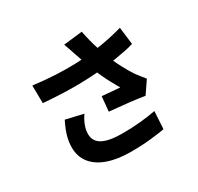

<svg xmlns="http://www.w3.org/2000/svg" viewBox="-182 -1041 1364 1322"><g transform="rotate(-30 500.0 -380.0)"><path d="M502 -710Q496 -727 487.5 -753Q479 -779 469 -806L618 -823Q626 -782 636 -743Q646 -704 658 -668Q670 -632 682 -600Q705 -538 736 -480Q767 -422 789 -390Q803 -371 817 -353.5Q831 -336 845 -319L778 -221Q756 -225 723.5 -229.5Q691 -234 652.5 -238Q614 -242 575.5 -246Q537 -250 504 -253L515 -370Q539 -368 566 -365.5Q593 -363 617 -361Q641 -359 656 -358Q639 -387 620 -422Q601 -457 583 -496.5Q565 -536 550 -576Q534 -617 522.5 -651Q511 -685 502 -710ZM138 -672Q235 -660 317.5 -656Q400 -652 471 -654.5Q542 -657 603 -664Q649 -670 693 -677.5Q737 -685 778.5 -694.5Q820 -704 859 -715L876 -577Q844 -567 806 -559.5Q768 -552 727.5 -545.5Q687 -539 646 -534Q544 -522 422 -520Q300 -518 140 -531ZM352 -325Q328 -290 315.5 -256.5Q303 -223 303 -191Q303 -131 355.5 -103.5Q408 -76 508 -76Q592 -76 659 -83Q726 -90 778 -100L770 40Q729 47 660.5 55Q592 63 499 63Q395 63 318.5 36.5Q242 10 201 -41.5Q160 -93 160 -166Q160 -212 173.5 -258Q187 -304 214 -357Z"/></g></svg>

Font: Noto Sans SC ExtraBold
Style: Regular
Weight: 800
Designer: Ryoko NISHIZUKA 西塚涼子 (kana, bopomofo & ideographs); Paul D. Hunt (Latin, Greek & Cyrillic); Sandoll Communications 산돌커뮤니
Foundry: Adobe
Version: Version 2.004-H2;hotconv 1.0.118;makeotfexe 2.5.65603